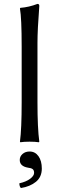

<svg xmlns="http://www.w3.org/2000/svg" viewBox="-20 -718 292 973"><path d="M89.8 -200.2V-481.9Q89.8 -627 81.1 -674.8L83 -678.2Q127 -681.6 169.9 -698.2Q179.2 -698.2 179.2 -688Q169.9 -567.4 169.9 -500V-200.2Q169.9 -67.9 179.2 0L176.8 2.9Q158.2 0 129.9 0Q101.6 0 83 2.9L81.1 0Q89.8 -64.5 89.8 -200.2ZM129.9 49.8Q158.2 49.8 175 73.5Q191.9 97.2 191.9 136.2Q191.9 178.7 162.4 203.1Q132.8 227.5 85.9 234.9Q78.1 227.1 78.1 210.9Q112.8 203.1 132.8 188Q152.8 172.9 152.8 158.2Q152.8 144.5 145.3 138.9Q137.7 133.3 122.1 131.8Q80.1 124.5 80.1 92.8Q80.1 74.7 94.2 62.3Q108.4 49.8 129.9 49.8Z"/></svg>

Font: Linux Biolinum G
Style: Regular
Weight: 400
Designer: Philipp H. Poll
Foundry: Philipp H. Poll
Version: Version 1.1.0 ; ttfautohint (v1.6)